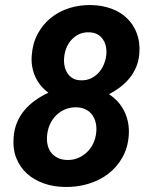

<svg xmlns="http://www.w3.org/2000/svg" viewBox="-20 -741 627 771"><path d="M539.6 -525.9Q537.1 -497.1 527.1 -472.7Q517.1 -448.2 501 -428.2Q484.9 -408.2 463.6 -391.8Q442.4 -375.5 417.5 -362.8Q460 -335 480.2 -292Q500.5 -249 497.1 -198.7Q493.7 -147.5 471.2 -108.2Q448.7 -68.8 413.6 -42.2Q378.4 -15.6 333.5 -2.4Q288.6 10.7 240.2 9.8Q195.3 9.3 156.2 -4.4Q117.2 -18.1 89.1 -43.2Q61 -68.4 45.9 -105.2Q30.8 -142.1 34.7 -189.9Q37.1 -222.7 48.6 -249.8Q60.1 -276.9 78.6 -298.8Q97.2 -320.8 121.6 -338.1Q146 -355.5 174.3 -368.7Q138.2 -395.5 121.1 -434.3Q104 -473.1 107.4 -517.6Q110.8 -566.4 131.1 -604.5Q151.4 -642.6 183.8 -668.9Q216.3 -695.3 258.3 -708.5Q300.3 -721.7 347.2 -720.7Q390.1 -719.7 427 -706.3Q463.9 -692.9 490 -667.7Q516.1 -642.6 529.5 -606.9Q543 -571.3 539.6 -525.9ZM366.2 -207.5Q368.7 -228 364.7 -246.6Q360.8 -265.1 350.8 -279.1Q340.8 -293 324.7 -301.3Q308.6 -309.6 286.6 -310.1Q262.2 -310.5 241.9 -302Q221.7 -293.5 206.3 -278.6Q190.9 -263.7 181.4 -243.4Q171.9 -223.1 169.4 -199.7Q167 -178.7 170.9 -160.4Q174.8 -142.1 185.1 -128.7Q195.3 -115.2 211.7 -107.2Q228 -99.1 250 -98.6Q273.9 -98.1 293.9 -106.7Q314 -115.2 329.3 -129.9Q344.7 -144.5 354.2 -164.6Q363.8 -184.6 366.2 -207.5ZM406.7 -519.5Q408.7 -537.6 405.3 -554Q401.9 -570.3 393.3 -583Q384.8 -595.7 370.8 -603.3Q356.9 -610.8 337.4 -611.3Q315.4 -611.8 298.1 -603.8Q280.8 -595.7 267.8 -582Q254.9 -568.4 247.3 -550.3Q239.7 -532.2 237.8 -511.7Q235.8 -493.7 239 -477.1Q242.2 -460.4 250.5 -447.5Q258.8 -434.6 272.5 -426.5Q286.1 -418.5 306.2 -418.5Q327.6 -418 345.2 -426.3Q362.8 -434.6 375.7 -448.7Q388.7 -462.9 396.5 -481.2Q404.3 -499.5 406.7 -519.5Z"/></svg>

Font: Roboto Mono
Style: Bold Italic
Weight: 700
Designer: Google
Version: Version 2.000985; 2015; ttfautohint (v1.3)